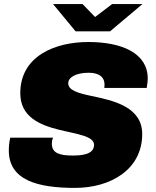

<svg xmlns="http://www.w3.org/2000/svg" viewBox="-20 -905 762 937"><path d="M675 -885H527L444 -822L383 -885H239L349 -752H517ZM346 12C519 12 674 -77 674 -251C674 -385 530 -415 425 -437C358 -451 313 -465 313 -499C313 -525 346 -550 413 -550C469 -550 490 -524 490 -494C490 -489 490 -485 489 -476H696C700 -500 701 -511 701 -522C701 -645 576 -700 411 -700C251 -700 79 -633 79 -450C79 -333 177 -294 271 -271C357 -250 439 -241 439 -198C439 -149 373 -146 334 -146C275 -146 233 -156 233 -203C233 -212 234 -222 239 -233H30C25 -213 23 -189 23 -171C23 -26 162 12 346 12Z"/></svg>

Font: Archivo Black
Style: Italic
Weight: 900
Italic angle: -10°
Designer: Hector Gatti
Foundry: Omnibus-Type
Version: Version 2.001